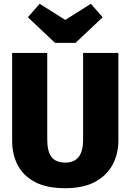

<svg xmlns="http://www.w3.org/2000/svg" viewBox="-20 -974 687 1012"><path d="M324 18Q227 18 165.5 -14Q104 -46 74 -102.5Q44 -159 44 -233V-695H229V-239Q229 -175 252 -146Q275 -117 324 -117Q418 -117 418 -236V-695H604V-233Q604 -164 574 -107Q544 -50 482 -16Q420 18 324 18ZM378 -748H270L127 -883L189 -954L324 -869L459 -954L521 -883Z"/></svg>

Font: Trujillo ExtraBold
Style: Regular
Weight: 800
Designer: Fira Sans original fonts by bBox Type GmbH, Carrois Corporate GbR, & Edenspiekermann AG / Changes by Cristiano Sobral
Foundry: Fira Sans original fonts by bBox Type GmbH, Carrois Corporate GbR, & Edenspiekermann AG / Changes by Cristiano Sobral
Version: Version 4.301;July 28, 2020;FontCreator 13.0.0.2655 64-bit